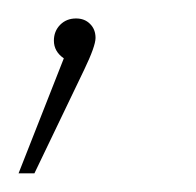

<svg xmlns="http://www.w3.org/2000/svg" viewBox="-40 -57 211 207"><path d="M42 -37.1Q51.3 -37.1 57.1 -31.2Q63 -25.4 63 -16.1Q63 -7.3 50.8 18.1L-2.9 129.9H-20L28.8 5.9Q18.1 -1.5 18.1 -13.2Q18.1 -23.4 24.9 -30.3Q31.7 -37.1 42 -37.1Z"/></svg>

Font: Fira Sans Compressed Thin
Style: Italic
Weight: 100
Width: 3
Italic angle: -8°
Designer: Carrois Corporate & Edenspiekermann AG
Foundry: Carrois Corporate GbR & Edenspiekermann AG
Version: Version 4.203;PS 004.203;hotconv 1.0.88;makeotf.lib2.5.64775